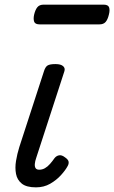

<svg xmlns="http://www.w3.org/2000/svg" viewBox="-20 -791 492 827"><path d="M135 16Q94 16 74 0Q54 -16 49 -42Q44 -68 49 -98Q54 -128 63 -157L169 -483Q175 -503 185 -509Q195 -515 219 -515Q242 -515 252 -506Q262 -497 257 -483L136 -111Q131 -97 130 -85Q129 -73 133.5 -66.5Q138 -60 149 -60Q162 -60 173.5 -66.5Q185 -73 195.5 -85Q206 -97 215 -110Q223 -120 234.5 -122Q246 -124 259 -114Q274 -104 275.5 -94.5Q277 -85 271 -75Q262 -58 242.5 -36.5Q223 -15 196 0.5Q169 16 135 16ZM151 -686Q131 -686 127 -698Q123 -710 127 -728Q132 -749 141 -760Q150 -771 168 -771H426Q446 -771 450 -759Q454 -747 449 -728Q444 -707 435 -696.5Q426 -686 408 -686Z"/></svg>

Font: Playwrite CZ
Style: Regular
Weight: 400
Designer: Veronika Burian, José Scaglione
Foundry: TypeTogether
Version: Version 1.002